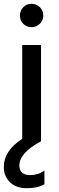

<svg xmlns="http://www.w3.org/2000/svg" viewBox="-44 -744 309 1011"><path d="M190 226Q154 247 97.5 247Q41 247 8.5 215.5Q-24 184 -24 135Q-24 50 73 -13V-507H172V0Q58 61 58 127Q58 178 116 178Q157 178 190 154ZM122 -724Q148 -724 166 -706Q184 -688 184 -662.5Q184 -637 166 -619Q148 -601 122 -601Q96 -601 78.5 -618.5Q61 -636 61 -662Q61 -688 78.5 -706Q96 -724 122 -724Z"/></svg>

Font: Hind Guntur Medium
Style: Regular
Weight: 500
Designer: Manushi Parikh, Hitesh Malaviya
Foundry: Indian Type Foundry
Version: Version 1.000;PS 1.0;hotconv 1.0.86;makeotf.lib2.5.63406; tt